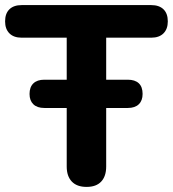

<svg xmlns="http://www.w3.org/2000/svg" viewBox="-23 -725 679 754"><path d="M317 9Q279 9 259 -12Q239 -33 239 -71V-577H62Q31 -577 14 -594Q-3 -611 -3 -641Q-3 -672 14 -688.5Q31 -705 62 -705H571Q602 -705 619 -688.5Q636 -672 636 -641Q636 -611 619 -594Q602 -577 571 -577H394V-71Q394 -33 374.5 -12Q355 9 317 9ZM151 -301Q123 -301 108 -315.5Q93 -330 93 -356Q93 -383 108 -397.5Q123 -412 151 -412H479Q507 -412 522 -398Q537 -384 537 -356Q537 -330 522 -315.5Q507 -301 479 -301Z"/></svg>

Font: Nunito ExtraLight ExtraBold
Style: Regular
Weight: 800
Version: Version 3.602